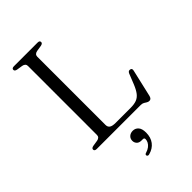

<svg xmlns="http://www.w3.org/2000/svg" viewBox="-275 -801 1148 1148"><g transform="rotate(-45 299.0 -227.5)"><path d="M278.5 -672.5 241 -666.5Q229 -664.5 222.8 -658.2Q216.5 -652 216.5 -642V-64.5Q216.5 -47 228.5 -38.8Q240.5 -30.5 267 -30.5H395Q425 -30.5 445 -38Q465 -45.5 479.5 -64Q494 -82.5 507.5 -115.5L534 -182Q537.5 -189.5 542 -192.8Q546.5 -196 554 -195Q561.5 -194 564.5 -188.8Q567.5 -183.5 565 -174.5L525 -1Q522 9.5 517 14.5Q512 19.5 504 19.5Q495 19.5 487.5 14.8Q480 10 471.5 5Q463 0 449 0H77.5Q68.5 0 64 -3.5Q59.5 -7 59.5 -13Q59.5 -24 76 -27.5L114 -33.5Q125.5 -35.5 131.8 -41.8Q138 -48 138 -58V-642Q138 -652 131.8 -658.2Q125.5 -664.5 114 -666.5L76 -672.5Q59.5 -676 59.5 -687Q59.5 -693.5 64 -696.8Q68.5 -700 77.5 -700H277Q286.5 -700 290.8 -696.8Q295 -693.5 295 -687Q295 -676 278.5 -672.5ZM303 153.5Q283 153.5 272.8 142.5Q262.5 131.5 262.5 116Q262.5 97.5 275.2 86.2Q288 75 307 75Q328 75 342 90.5Q356 106 356 139.5Q356 180 335.5 207Q315 234 278 244Q271 246 266.8 244.5Q262.5 243 260.5 238Q259 233.5 261.5 229.8Q264 226 270.5 224.5Q289 219 301.2 209.5Q313.5 200 319.8 188.2Q326 176.5 326 165Q326 153.5 314 153.5Z"/></g></svg>

Font: Fraunces Light
Style: Regular
Weight: 300
Version: Version 1.000;[b76b70a41]